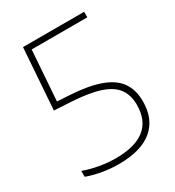

<svg xmlns="http://www.w3.org/2000/svg" viewBox="-180 -847 879 963"><g transform="rotate(-30 259.5 -365.5)"><path d="M225 9Q179.5 9 132 1Q84.5 -7 44 -22V-56Q89 -40 135.5 -32Q182 -24 226.5 -24Q338.5 -24 395 -69Q451.5 -114 451.5 -204Q451.5 -260 424.8 -297.2Q398 -334.5 337 -355Q276 -375.5 173.5 -381.5L76.5 -387L101.5 -740H455.5V-708H115.5L134 -719L111 -397.5L85 -420L182.5 -414.5Q291.5 -408 358.5 -383.2Q425.5 -358.5 456 -314Q486.5 -269.5 486.5 -204.5Q486.5 -100.5 420 -45.8Q353.5 9 225 9Z"/></g></svg>

Font: Encode Sans SC SemiExpanded Thin
Style: Regular
Weight: 250
Width: 6
Designer: Multiple Designers
Foundry: Impallari Type
Version: Version 3.002